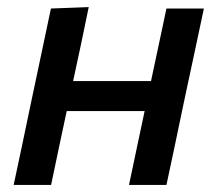

<svg xmlns="http://www.w3.org/2000/svg" viewBox="-20 -521 612 541"><path d="M18.5 0Q30 -54.5 41 -105.5Q51.5 -156.5 64.5 -218L75 -267.5Q90 -337.5 101 -390.5Q112 -443 123.5 -497L230 -501Q218.5 -445.5 208 -395Q197 -344.5 186 -292.5H405.5Q418 -353 428.5 -400.5Q438.5 -448 449 -497H554.5Q543 -443 531.8 -390.2Q520.5 -337.5 505.5 -267.5L495 -218Q482 -156.5 471.5 -105.5Q460.5 -54.5 449 0H343.5Q355 -54.5 365.5 -104.2Q376 -154 387.5 -208H168Q155.5 -150 145.2 -101.2Q135 -52.5 124 0Z"/></svg>

Font: Heraclito Medium
Style: Italic
Weight: 500
Italic angle: -12°
Designer: Kostas Bartsokas (font) & Cristiano Sobral (main changes)
Foundry: Kostas Bartsokas (font) & Cristiano Sobral (main changes)
Version: Version 1.00;July 8, 2020;FontCreator 13.0.0.2655 64-bit